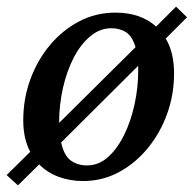

<svg xmlns="http://www.w3.org/2000/svg" viewBox="-39 -531 583 578"><path d="M524 -479 460 -415Q485 -373 485 -310Q485 -246 464 -188Q443 -130 405.5 -84.5Q368 -39 318.5 -12.5Q269 14 211 14Q172 14 138 1.5Q104 -11 79 -36L15 27L-19 -4L52 -74Q31 -113 31 -169Q31 -234 52.5 -292.5Q74 -351 112 -396Q150 -441 200 -467Q250 -493 308 -493Q385 -493 431 -451L491 -511ZM139 -162V-161L369 -389Q359 -422 340.5 -434Q322 -446 296 -446Q262 -446 233 -422Q204 -398 183 -357.5Q162 -317 150.5 -266Q139 -215 139 -162ZM223 -33Q258 -33 286 -58Q314 -83 334.5 -124.5Q355 -166 366 -216.5Q377 -267 377 -318Q377 -322 377 -325.5Q377 -329 377 -333L145 -102Q154 -62 174.5 -47.5Q195 -33 223 -33Z"/></svg>

Font: Source Serif 4 Semibold
Style: Italic
Weight: 600
Italic angle: -12°
Designer: Frank Grießhammer
Foundry: Adobe
Version: Version 4.005;hotconv 1.1.0;makeotfexe 2.6.0